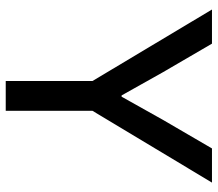

<svg xmlns="http://www.w3.org/2000/svg" viewBox="-65 -695 760 670"><g transform="rotate(90 315.0 -360.0)"><path d="M262.7 0V-302.7L13.2 -719.7H132.3L231.9 -548.8L313 -404.3H317.4L398.4 -548.8L498 -719.7H617.2L366.7 -302.7V0Z"/></g></svg>

Font: Reddit Sans Medium
Style: Regular
Weight: 500
Designer: Stephen Hutchings
Foundry: Reddit
Version: Version 1.014